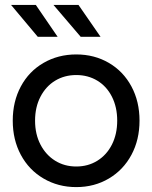

<svg xmlns="http://www.w3.org/2000/svg" viewBox="-20 -757 621 783"><path d="M157.5 -29C197.2 -5.7 241.7 6 291 6C340.3 6 384.7 -5.7 424 -29C463.3 -52.3 494 -84.5 516 -125.5C538 -166.5 549 -213 549 -265C549 -317 538 -363.5 516 -404.5C494 -445.5 463.3 -477.5 424 -500.5C384.7 -523.5 340.3 -535 291 -535C241.7 -535 197.2 -523.5 157.5 -500.5C117.8 -477.5 87 -445.5 65 -404.5C43 -363.5 32 -317 32 -265C32 -213 43 -166.5 65 -125.5C87 -84.5 117.8 -52.3 157.5 -29ZM377 -101.5C351.7 -85.8 323 -78 291 -78C259 -78 230.3 -85.8 205 -101.5C179.7 -117.2 159.7 -139.2 145 -167.5C130.3 -195.8 123 -228.3 123 -265C123 -301.7 130.3 -334.2 145 -362.5C159.7 -390.8 179.7 -412.7 205 -428C230.3 -443.3 259 -451 291 -451C323 -451 351.7 -443.3 377 -428C402.3 -412.7 422.2 -390.8 436.5 -362.5C450.8 -334.2 458 -301.7 458 -265C458 -228.3 450.8 -195.8 436.5 -167.5C422.2 -139.2 402.3 -117.2 377 -101.5ZM25 -737 134 -607H215L126 -737ZM198 -737 309 -607H390L300 -737Z"/></svg>

Font: Rookery
Style: Regular
Weight: 400
Designer: Ryan Kimball / Julieta Ulanovsky
Foundry: Motorola Mobility LLC.
Version: Version 1.0